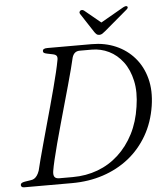

<svg xmlns="http://www.w3.org/2000/svg" viewBox="-59 -931 847 983"><g transform="rotate(-5 365.0 -439.5)"><path d="M9 -13Q9 -19 14.2 -22.8Q19.5 -26.5 31 -28.5L63 -33.5Q72 -34.5 79.8 -39.2Q87.5 -44 94.2 -53.2Q101 -62.5 106.5 -78Q111.5 -100 120.8 -135Q130 -170 142 -213.5Q154 -257 167.2 -305Q180.5 -353 193.8 -401Q207 -449 218.5 -492.8Q230 -536.5 238.5 -572.2Q247 -608 251 -630.5Q255 -646.5 250.5 -654.5Q246 -662.5 231 -665.5L202 -671.5Q190 -674 185.8 -677Q181.5 -680 181.5 -686Q181.5 -693 187.2 -696.5Q193 -700 205 -700H434Q501 -700 557 -675.8Q613 -651.5 652 -606.5Q691 -561.5 707.5 -498.8Q724 -436 712 -358.5Q699 -274.5 660.5 -208Q622 -141.5 563.8 -95.2Q505.5 -49 431.2 -24.5Q357 0 271 0H26Q16.5 0 12.8 -3.8Q9 -7.5 9 -13ZM277 -30.5Q346.5 -30.5 406.5 -53Q466.5 -75.5 513.5 -118.8Q560.5 -162 591.8 -223Q623 -284 634 -360.5Q646 -435.5 633.2 -493.8Q620.5 -552 590.5 -591.8Q560.5 -631.5 519 -651.8Q477.5 -672 431 -672H369.5Q354.5 -672 345 -664.2Q335.5 -656.5 330.5 -640.5Q325.5 -618 316 -581.5Q306.5 -545 293.8 -499.5Q281 -454 267 -404Q253 -354 239 -304Q225 -254 213 -208.8Q201 -163.5 192.5 -127.5Q184 -91.5 180.5 -69.5Q177.5 -49.5 184 -40Q190.5 -30.5 209 -30.5ZM501 -799 410 -874Q400.5 -881.5 391 -876.5Q387.5 -874 385.8 -869.5Q384 -865 387.5 -859.5L452.5 -760Q458 -752.5 463 -748.2Q468 -744 476.5 -744Q485 -744 491.8 -748.2Q498.5 -752.5 507.5 -760L625 -859.5Q632 -865 633.2 -869.5Q634.5 -874 631.5 -876.5Q628.5 -879.5 623.2 -878.5Q618 -877.5 611 -874L480 -799Z"/></g></svg>

Font: Fraunces Light
Style: Italic
Weight: 300
Italic angle: -16°
Version: Version 1.000;[b76b70a41]